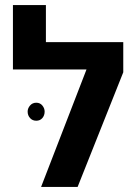

<svg xmlns="http://www.w3.org/2000/svg" viewBox="-20 -737 538 757"><path d="M142 0 321 -463H31V-717H161V-571H466V-452L286 0ZM123 -332Q138 -332 147 -321Q156 -310 156 -297Q156 -282 147 -271.5Q138 -261 123 -261Q108 -261 98.5 -271.5Q89 -282 89 -297Q89 -310 98.5 -321Q108 -332 123 -332Z"/></svg>

Font: Assistant
Style: Bold
Weight: 700
Designer: Hebrew By Ben Nathan, Latin by Paul Hunt
Version: Version 3.000